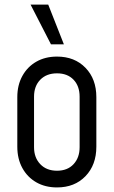

<svg xmlns="http://www.w3.org/2000/svg" viewBox="-20 -800 493 832"><path d="M227 12.2Q176.1 12.2 137.4 -9.9Q98.8 -32 76.9 -71.8Q55 -111.6 55 -164.5V-378.8Q55 -431.2 76.9 -470.9Q98.8 -510.6 137.4 -532.7Q176.1 -554.8 227 -554.8Q303.4 -554.8 350.4 -506.2Q397.5 -457.8 397.5 -378.8V-164.5Q397.5 -85.3 350.4 -36.5Q303.4 12.2 227 12.2ZM227 -60.2Q272.4 -60.2 298.7 -88.5Q325 -116.7 325 -162V-381.2Q325 -427 298.7 -454.6Q272.4 -482.2 227 -482.2Q181.6 -482.2 154.6 -454.6Q127.5 -427 127.5 -381.2V-162Q127.5 -116.7 154.6 -88.5Q181.6 -60.2 227 -60.2ZM200.8 -608 112.5 -780H189L256.8 -608Z"/></svg>

Font: Mohave Light
Style: Regular
Weight: 300
Designer: Gumpita Rahayu
Foundry: Tokotype
Version: Version 2.003